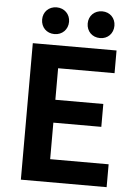

<svg xmlns="http://www.w3.org/2000/svg" viewBox="-62 -991 738 1037"><g transform="rotate(5 307.5 -472.0)"><path d="M91 0H556V-124H239V-322H499V-446H239V-617H545V-740H91ZM203 -799C245 -799 276 -830 276 -872C276 -913 245 -944 203 -944C160 -944 130 -913 130 -872C130 -830 160 -799 203 -799ZM450 -799C492 -799 522 -830 522 -872C522 -913 492 -944 450 -944C407 -944 377 -913 377 -872C377 -830 407 -799 450 -799Z"/></g></svg>

Font: Source Han Sans Old Style Bold
Style: Regular
Weight: 700
Designer: Ryoko NISHIZUKA (kana & ideographs); Paul D. Hunt (Latin, Greek & Cyrillic); Wenlong ZHANG (bopomofo); Sandoll Communica
Foundry: Adobe Systems Incorporated
Version: Version 1.004;PS 1.004;hotconv 1.0.81;makeotf.lib2.5.63406